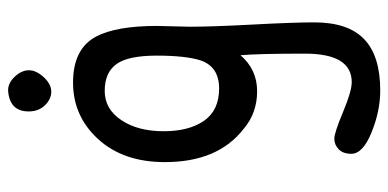

<svg xmlns="http://www.w3.org/2000/svg" viewBox="-268 -400 980 485"><g transform="rotate(-90 222.5 -158.0)"><path d="M237 -628Q255 -628 271 -611Q287 -594 287 -575.5Q287 -557 269.5 -538Q252 -519 233 -519Q214 -519 198.5 -535Q183 -551 183 -576Q183 -624 235 -628Q236 -628 237 -628ZM325 -41Q289 1 234 1Q179 1 139 -33Q55 -98 55 -232Q55 -337 113 -400.5Q171 -464 256 -464Q341 -464 372 -406Q399 -355 399 -252L397 -170Q397 -112 402.5 -9.5Q408 93 408 145Q408 231 365.5 271.5Q323 312 236 312Q184 312 130 290Q76 268 76 239Q76 218 87.5 207Q99 196 114 196Q129 196 181.5 218Q234 240 257 240Q329 240 329 122Q329 4 325 -41ZM312 -142Q324 -180 324 -252.5Q324 -325 302.5 -354.5Q281 -384 235 -384Q189 -384 161 -342Q133 -300 133 -235.5Q133 -171 159.5 -133Q186 -95 241 -95Q296 -95 312 -142Z"/></g></svg>

Font: Patrick Hand
Style: Regular
Weight: 400
Designer: Patrick Wagesreiter
Foundry: Patrick Wagesreiter
Version: Version 1.003;PS 001.003;hotconv 1.0.70;makeotf.lib2.5.58329